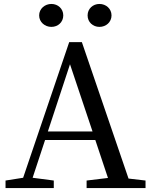

<svg xmlns="http://www.w3.org/2000/svg" viewBox="-20 -951 766 971"><path d="M483 -815C516 -815 544 -839 544 -873C544 -907 516 -931 483 -931C450 -931 423 -907 423 -873C423 -839 450 -815 483 -815ZM240 -815C273 -815 300 -839 300 -873C300 -907 273 -931 240 -931C207 -931 178 -907 178 -873C178 -839 207 -815 240 -815ZM222 -286 334 -626 448 -286ZM630 -48 394 -738H330L97 -52L8 -38V0H252V-38L145 -52L208 -243H462L526 -51L418 -38V0H716V-38Z"/></svg>

Font: Noto Serif CJK JP Medium
Style: Regular
Weight: 500
Designer: Ryoko NISHIZUKA 西塚涼子 (kana & ideographs); Frank Grießhammer (Latin, Greek & Cyrillic); Wenlong ZHANG 张文龙 (bopomofo); San
Foundry: Adobe Systems Incorporated
Version: Version 1.000;PS 1;hotconv 16.6.53;makeotf.lib2.5.65590